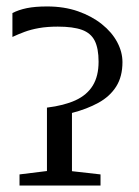

<svg xmlns="http://www.w3.org/2000/svg" viewBox="-20 -575 432 595"><path d="M40.5 0V-34.5L125.5 -45V-241.5Q178.5 -248 214 -264.2Q249.5 -280.5 267.5 -309.8Q285.5 -339 285.5 -384Q285.5 -425 273.5 -448.8Q261.5 -472.5 234 -482.5Q206.5 -492.5 159 -492.5Q126 -492.5 100.8 -488Q75.5 -483.5 56 -476.2Q36.5 -469 18.5 -460.5V-534.5Q37.5 -544.5 63.2 -549.8Q89 -555 126 -555Q179 -555 221.8 -540Q264.5 -525 295.5 -500.2Q326.5 -475.5 343 -444.8Q359.5 -414 359.5 -382.5Q359.5 -337.5 340 -306.8Q320.5 -276 285 -256.5Q249.5 -237 203 -225V-44.5L291.5 -34.5V0Z"/></svg>

Font: Merriweather 60pt Light
Style: Regular
Weight: 300
Version: Version 2.100